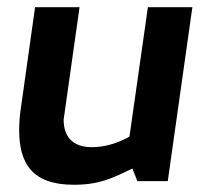

<svg xmlns="http://www.w3.org/2000/svg" viewBox="-20 -501 579 531"><path d="M184 10C253 10 289 -7 346 -35L360 0H444L512 -481H389L338 -123C303 -104 269 -94 234 -94C179 -94 156 -125 156 -170L200 -481H77L39 -211C35 -186 33 -163 33 -141C33 -48 70 10 184 10Z"/></svg>

Font: Cantarell
Style: BoldOblique
Weight: 700
Italic angle: -8°
Designer: Dave Crossland
Version: Version 0.024